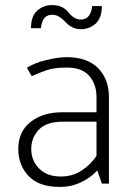

<svg xmlns="http://www.w3.org/2000/svg" viewBox="-20 -723 521 756"><path d="M381 -699Q381 -652 356.5 -630Q332 -608 298 -608Q264 -608 237.5 -636.5Q211 -665 186 -665Q164 -665 153.5 -650Q143 -635 141 -612H102Q102 -659 126.5 -681Q151 -703 185 -703Q227 -703 249.5 -674.5Q272 -646 298 -646Q319 -646 330 -661Q341 -676 343 -699ZM103 -136Q103 -91 134 -59.5Q165 -28 219 -28Q266 -28 301.5 -51.5Q337 -75 360 -109V-244H229Q163 -244 133 -212.5Q103 -181 103 -136ZM86 -456Q114 -475 162.5 -486.5Q211 -498 241 -498Q324 -498 366.5 -454.5Q409 -411 409 -340V0H381L363 -52Q338 -24 299.5 -5.5Q261 13 215 13Q133 13 92.5 -30Q52 -73 52 -136Q52 -205 100.5 -243Q149 -281 225 -281H360V-341Q360 -391 331.5 -424Q303 -457 244 -457Q195 -457 165 -447Q135 -437 105 -423Z"/></svg>

Font: Palanquin Thin
Style: Regular
Weight: 250
Designer: Pria Ravichandran
Version: Version 1.001